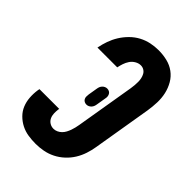

<svg xmlns="http://www.w3.org/2000/svg" viewBox="-221 -838 941 941"><g transform="rotate(45 250.0 -367.5)"><path d="M206 8Q179 8 153.5 4Q128 0 105.5 -11.5Q83 -23 65 -41Q47 -59 37.5 -82Q28 -105 26 -131.5Q24 -158 28 -185L30 -195H167L166 -191Q164 -176 164.5 -161Q165 -146 171 -133.5Q177 -121 189 -113.5Q201 -106 216 -106Q227 -106 238 -111Q249 -116 257.5 -124.5Q266 -133 271.5 -143.5Q277 -154 281 -165Q285 -176 287.5 -187Q290 -198 292 -209L343 -514Q345 -526 346 -538.5Q347 -551 347 -562.5Q347 -574 344.5 -585.5Q342 -597 336.5 -607Q331 -617 321 -623Q311 -629 299 -629Q284 -629 269.5 -620.5Q255 -612 246 -598.5Q237 -585 232 -570Q227 -555 224 -540H87V-541Q92 -567 101 -592.5Q110 -618 124.5 -641.5Q139 -665 159.5 -685.5Q180 -706 204.5 -719Q229 -732 255.5 -737.5Q282 -743 308 -743Q339 -743 368 -736Q397 -729 420 -712Q443 -695 457.5 -670Q472 -645 478.5 -616.5Q485 -588 484 -557Q483 -526 478 -495L427 -190Q423 -165 414.5 -139Q406 -113 391.5 -89.5Q377 -66 356 -46.5Q335 -27 310 -14.5Q285 -2 258.5 3Q232 8 206 8ZM246 -304Q238 -304 231.5 -307.5Q225 -311 221.5 -317.5Q218 -324 218 -331.5Q218 -339 219 -347L227 -395Q228 -402 230.5 -408.5Q233 -415 238 -420.5Q243 -426 249.5 -429Q256 -432 263 -432Q271 -432 277.5 -428.5Q284 -425 287.5 -418.5Q291 -412 291.5 -404.5Q292 -397 290 -389L282 -341Q281 -334 278.5 -327.5Q276 -321 271 -315.5Q266 -310 259.5 -307Q253 -304 246 -304Z"/></g></svg>

Font: Iosevka Term Curly Heavy
Style: Italic
Weight: 900
Italic angle: -9°
Designer: Belleve Invis
Foundry: Belleve Invis
Version: Version 32.3.0